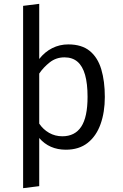

<svg xmlns="http://www.w3.org/2000/svg" viewBox="-20 -769 640 1001"><path d="M184.5 -749V-461.5Q213.5 -498.5 252.2 -518Q291 -537.5 336 -537.5Q406 -537.5 447.8 -503.5Q489.5 -469.5 508 -407.8Q526.5 -346 526.5 -263.5Q526.5 -184 504.2 -121.8Q482 -59.5 437 -24Q392 11.5 323.5 11.5Q237 11.5 184.5 -49.5V201.5L100.5 212V-738.5ZM316 -470Q272.5 -470 239.2 -443.8Q206 -417.5 184.5 -385.5V-124.5Q205 -94 236.2 -76.2Q267.5 -58.5 305 -58.5Q370.5 -58.5 403.5 -108.5Q436.5 -158.5 436.5 -264Q436.5 -333 423.5 -378.8Q410.5 -424.5 384 -447.2Q357.5 -470 316 -470Z"/></svg>

Font: Fira Code Light
Style: Regular
Weight: 400
Monospace: yes
Version: Version 5.002